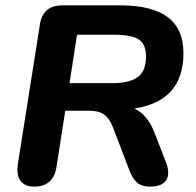

<svg xmlns="http://www.w3.org/2000/svg" viewBox="-20 -690 733 718"><path d="M45 -56Q45 -62 47 -78L129 -597Q139 -670 214 -670H429Q548 -670 607 -626Q666 -582 666 -491Q666 -312 482 -284Q531 -263 558 -193L600 -85Q609 -63 609 -44Q609 -19 591.5 -5.5Q574 8 540 8Q511 8 493.5 -6.5Q476 -21 463 -55L402 -215Q389 -248 369 -262Q349 -276 313 -276H224L191 -64Q179 8 107 8Q78 8 61.5 -8.5Q45 -25 45 -56ZM526 -479Q526 -525 499 -542.5Q472 -560 406 -560H268L240 -379H398Q464 -379 495 -401.5Q526 -424 526 -479Z"/></svg>

Font: SN Pro Bold
Style: Bold Italic
Weight: 700
Italic angle: -9°
Designer: Tobias Whetton
Foundry: Supernotes
Version: Version 1.003